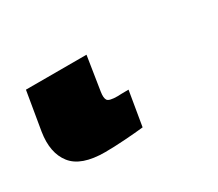

<svg xmlns="http://www.w3.org/2000/svg" viewBox="-51 -36 415 366"><g transform="rotate(-30 156.5 147.5)"><path d="M97.2 236.3Q44.9 236.3 24.9 210.9Q4.9 185.5 11.7 142.1L25.9 57.6H159.2L147.5 132.3Q145.5 145 148.9 150.4Q152.3 155.8 170.9 155.8Q172.9 155.8 179.2 155.5Q185.5 155.3 195.3 155.3L182.6 231Q166 232.9 141.1 234.6Q116.2 236.3 97.2 236.3Z"/></g></svg>

Font: Inter 18pt Black
Style: Italic
Weight: 900
Italic angle: -9.3988°
Designer: Rasmus Andersson
Foundry: rsms
Version: Version 4.001;git-66647c0bb